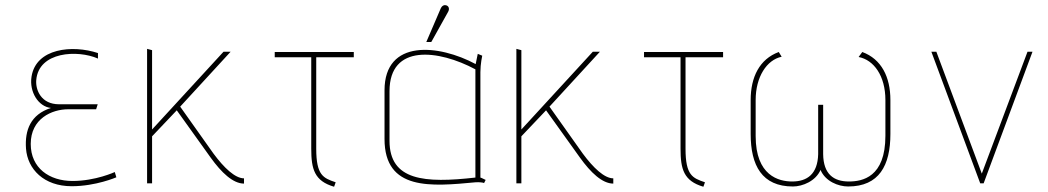

<svg xmlns="http://www.w3.org/2000/svg" viewBox="-20 -698 3990 731"><path d="M417 -43C417 -43 344 -9 256 -9C168 -9 97 -58 97 -150C97 -246 177 -282 240 -282H346L352 -301H205C136 -301 115 -356 118 -393C127 -502 276 -509 353 -475V-496C256 -528 117 -515 100 -406C91 -348 126 -292 174 -287C96 -262 74 -202 79 -132C85 -54 147 11 253 11C345 11 423 -23 423 -23Z M909 -19C875 -19 833 -59 793 -113L666 -292L858 -501H831L559 -205V-507L540 -512V0H559V-179L653 -278L782 -98C823 -41 867 1 909 1Z M1258 -4C1211 -20 1184 -30 1184 -132V-480H1327V-500H1026V-480H1165V-132C1165 -54 1177 -9 1252 13Z M1622 -538 1685 -651C1692 -662 1690 -673 1681 -677C1669 -682 1661 -673 1658 -666L1603 -538ZM1790 -22C1597 0 1463 -10 1463 -162V-351C1463 -532 1650 -509 1790 -434ZM1829 -13C1816 -20 1809 -22 1809 -22V-423C1809 -455 1816 -486 1816 -486L1799 -493L1791 -454C1652 -529 1444 -551 1444 -354V-169C1444 29 1621 12 1791 -4C1804 -5 1821 -3 1823 -1Z M2315 -19C2281 -19 2239 -59 2199 -113L2072 -292L2264 -501H2237L1965 -205V-507L1946 -512V0H1965V-179L2059 -278L2188 -98C2229 -41 2273 1 2315 1Z M2664 -4C2617 -20 2590 -30 2590 -132V-480H2733V-500H2432V-480H2571V-132C2571 -54 2583 -9 2658 13Z M3351 -181C3351 -23 3263 -7 3212 -7C3154 -7 3115 -35 3114 -111V-299H3095V-111C3093 -35 3053 -7 2996 -7C2945 -7 2857 -29 2857 -180V-317C2857 -405 2899 -470 2956 -482L2945 -500C2872 -473 2838 -405 2838 -317V-188C2838 -68 2881 12 2999 12C3036 12 3086 -9 3104 -51C3122 -8 3171 12 3209 12C3327 12 3370 -68 3370 -188V-317C3370 -405 3336 -473 3263 -500L3249 -481C3307 -470 3351 -409 3351 -317Z M3725 0 3911 -501H3892L3718 -37L3545 -501H3526L3712 0Z"/></svg>

Font: Advent Pro
Style: Thin
Weight: 100
Designer: Andreas Kalpakidis
Foundry: Andreas Kalpakidis
Version: Version 2.002 2007